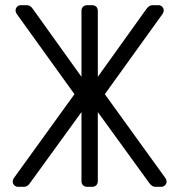

<svg xmlns="http://www.w3.org/2000/svg" viewBox="-20 -720 691 740"><path d="M544 -685Q555 -700 567 -700H591Q599 -700 605 -694Q611 -688 611 -680Q611 -673 607 -667L384 -357L618 -33Q622 -27 622 -20Q622 -12 616 -6Q610 0 602 0H578Q566 0 555 -15L357 -288V-22Q357 -12 351 -6Q345 0 335 0H316Q306 0 300 -6Q294 -12 294 -22V-288L96 -15Q86 0 73 0H49Q41 0 35 -6Q29 -12 29 -20Q29 -27 33 -33L267 -357L44 -667Q40 -673 40 -680Q40 -688 46 -694Q52 -700 60 -700H84Q97 -700 107 -685L294 -424V-678Q294 -688 300 -694Q306 -700 316 -700H335Q345 -700 351 -694Q357 -688 357 -678V-424Z"/></svg>

Font: Hezaedrus Light
Style: Regular
Weight: 300
Designer: Hubert & Fischer
Foundry: Hubert & Fischer
Version: Version 1.10;September 3, 2019;FontCreator 11.5.0.2425 64-bi